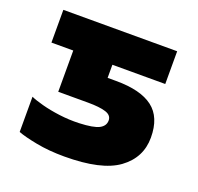

<svg xmlns="http://www.w3.org/2000/svg" viewBox="-104 -665 813 788"><g transform="rotate(20 302.5 -271.0)"><path d="M252.9 11.2Q185.5 11.2 129.9 0.5Q74.2 -10.3 46.9 -21V-174.8Q64.9 -166.5 99.4 -157.2Q133.8 -147.9 176.8 -142.3Q219.7 -136.7 263.2 -138.2Q325.7 -140.6 349.9 -153.3Q374 -166 374 -189.9Q374 -212.9 346.9 -221.4Q319.8 -230 269 -230H139.2V-410.2H43.9V-553.2H541V-410.2H310.1V-353H347.2Q454.6 -353 507.8 -312.5Q561 -272 561 -183.1Q561 -95.2 488 -42Q415 11.2 252.9 11.2Z"/></g></svg>

Font: Open Sans ExtraBold
Style: Regular
Weight: 800
Designer: Monotype Design Team
Foundry: Monotype Imaging Inc.
Version: Version 3.003; ttfautohint (v1.8.4)